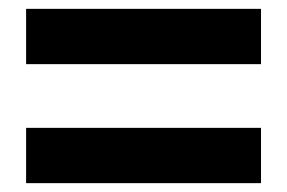

<svg xmlns="http://www.w3.org/2000/svg" viewBox="-20 -594 649 434"><path d="M39 -449H570V-574H39ZM39 -180H570V-305H39Z"/></svg>

Font: Noto Sans CJK Black
Style: Bold
Weight: 900
Designer: Ryoko NISHIZUKA (kana & ideographs); Paul D. Hunt (Latin, Greek & Cyrillic); Wenlong ZHANG (bopomofo); Sandoll Communica
Foundry: Adobe Systems Incorporated
Version: Version 1.000;PS 1;hotconv 1.0.78;makeotf.lib2.5.61930